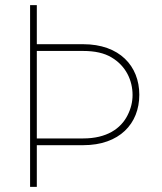

<svg xmlns="http://www.w3.org/2000/svg" viewBox="-20 -731 635 751"><path d="M97.7 0H124V-163.1H305.2C447.3 -163.1 524.9 -247.1 524.9 -360.4C524.9 -473.1 447.3 -558.1 305.2 -558.1H124V-710.9H97.7ZM305.2 -531.7C351.1 -531.7 388.2 -523.4 416.5 -506.3C473.1 -472.7 498.5 -416 498.5 -359.4C498.5 -332.5 492.2 -306.2 479 -280.3C452.6 -227.5 397 -189.5 305.2 -189.5H124V-531.7Z"/></svg>

Font: Vazirmatn Thin
Style: Regular
Weight: 100
Designer: Saber Rastikerdar
Foundry: Saber Rastikerdar
Version: Version 33.003